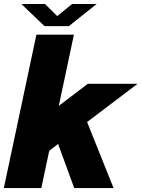

<svg xmlns="http://www.w3.org/2000/svg" viewBox="-26 -958 721 978"><path d="M-6.5 0 159.5 -781.5H350.5L260 -355L214.5 -374L421 -531H674.5L354.5 -288.5L409 -358L552.5 0H352L259.5 -253.5L308.5 -255L202.5 -172.5L239 -257L184.5 0ZM83 -937.5H203.5L288.5 -853H237L341 -937.5H466L325 -825H200.5Z"/></svg>

Font: Epilogue Black
Style: Italic
Weight: 900
Italic angle: -12°
Designer: Tyler Finck
Foundry: Etcetera Type Co
Version: Version 2.111